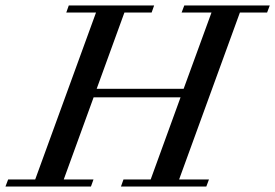

<svg xmlns="http://www.w3.org/2000/svg" viewBox="-62 -683 1008 703"><path d="M-42 0 -32.2 -25.9H66.9L289.6 -637.2H180.7L189.9 -663.1H502.4L493.2 -637.2H393.6L292 -357.9H610.4L712.4 -637.2H603L612.8 -663.1H925.8L916 -637.2H816.4L593.8 -25.9H703.1L693.4 0H380.9L390.1 -25.9H489.7L599.1 -326.7H280.8L171.4 -25.9H280.3L271 0Z"/></svg>

Font: Elstob 14pt Medium
Style: Italic
Weight: 500
Italic angle: -20°
Designer: Peter S. Baker
Version: Version 1.015